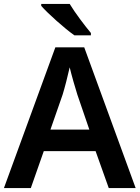

<svg xmlns="http://www.w3.org/2000/svg" viewBox="-20 -958 712 978"><path d="M335 -938H190V-928C223 -890 309 -813 359 -778H443V-790C412 -827 362 -893 335 -938ZM534 0H671L409 -717H262L0 0H137L203 -188H467ZM374 -476 435 -298H237L299 -476C309 -508 325 -570 335 -615C343 -580 366 -500 374 -476Z"/></svg>

Font: Noto Sans Myanmar UI SemiBold
Style: Regular
Weight: 600
Designer: Monotype Design Team
Foundry: Monotype Imaging Inc.
Version: Version 2.103